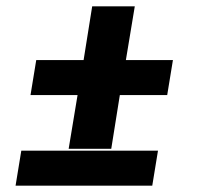

<svg xmlns="http://www.w3.org/2000/svg" viewBox="-20 -584 640 604"><path d="M196 -116 224 -285H76L94 -395H243L270 -564H404L376 -395H524L506 -285H357L330 -116ZM29 0 47 -110H477L459 0Z"/></svg>

Font: Iosevka Curly Slab XBdExObl
Style: Regular
Weight: 800
Width: 7
Italic angle: -9°
Monospace: yes
Designer: Belleve Invis
Foundry: Belleve Invis
Version: Version 11.1.0; ttfautohint (v1.8.3)